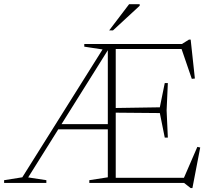

<svg xmlns="http://www.w3.org/2000/svg" viewBox="-31 -890 1028 934"><path d="M247.5 -261V-286H505V-261ZM484.5 -676H498.5L501.5 -658.5L106 -27L194.5 -13.5V0H-11V-13.5L77.5 -27.5ZM379 -663V-676H506L474.5 -648.5ZM785.5 -486 779.5 -353 785.5 -220.5H770.5L746.5 -340L521.5 -342V-364.5L746.5 -368L770.5 -486ZM917 -508 902 -506.5 848 -664 876 -651.5H495V-676H854L888.5 -697.5H896.5ZM857.5 -10.5 929 -175.5 943 -172.5 905 25H896.5L864.5 0H495V-25H886ZM403.5 0V-13.5L493.5 -27.5V-676H532V0ZM500 -742 597 -869.5H648.5V-862L518.5 -742Z"/></svg>

Font: Newsreader 16pt 16pt ExtraLight
Style: Regular
Weight: 250
Version: Version 1.003